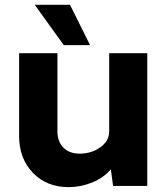

<svg xmlns="http://www.w3.org/2000/svg" viewBox="-20 -770 678 795"><path d="M244.1 -583 124 -750H270L353 -583ZM589.8 -549.8V0H448.2L439 -68.8Q409.2 -33.7 361.6 -14.4Q314 4.9 264.2 4.9Q173.3 4.9 116.2 -54.4Q59.1 -113.8 59.1 -207V-549.8H217.8V-226.1Q217.8 -184.1 242.4 -158.9Q267.1 -133.8 310.1 -133.8Q357.9 -133.8 395 -159.9Q432.1 -186 432.1 -226.1V-549.8Z"/></svg>

Font: Oakes Grotesk
Style: Bold
Weight: 700
Designer: Samuel Oakes
Foundry: Samuel Oakes
Version: Version 1.0 | wf-rip DC20170320